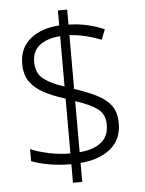

<svg xmlns="http://www.w3.org/2000/svg" viewBox="-56 -804 683 907"><g transform="rotate(-5 285.5 -350.5)"><path d="M253 -30Q194 -30 145 -39Q96 -48 65 -61V-118Q99 -103 149.5 -92Q200 -81 253 -81V-341Q194 -359 151.5 -382Q109 -405 86 -438Q63 -471 63 -522Q63 -598 116 -640.5Q169 -683 253 -688V-759H297V-688Q344 -687 386 -677.5Q428 -668 466 -651L447 -603Q410 -618 371.5 -627Q333 -636 297 -638V-383Q358 -363 402 -341Q446 -319 469.5 -287Q493 -255 493 -203Q493 -126 439.5 -82.5Q386 -39 297 -32V58H253ZM253 -637Q192 -633 156 -605.5Q120 -578 120 -527Q120 -472 155.5 -445Q191 -418 253 -398ZM297 -83Q362 -88 399 -117Q436 -146 436 -201Q436 -251 402 -276.5Q368 -302 297 -325Z"/></g></svg>

Font: Noto Sans Myanmar Light
Style: Regular
Weight: 300
Designer: Monotype Design Team
Foundry: Monotype Imaging Inc.
Version: Version 2.107; ttfautohint (v1.8.4.7-5d5b)